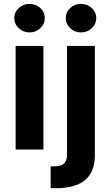

<svg xmlns="http://www.w3.org/2000/svg" viewBox="-20 -788 582 1012"><path d="M62.4 0V-545.9H208.8V0ZM135.6 -617.1Q102.5 -617.1 78.9 -639.2Q55.3 -661.3 55.3 -692.2Q55.3 -723.8 78.9 -745.7Q102.5 -767.5 135.6 -767.5Q168.8 -767.5 192.4 -745.7Q216.1 -723.9 216.1 -692.3Q216.1 -661.3 192.4 -639.2Q168.8 -617.1 135.6 -617.1ZM333.3 -545.9H480V28Q480.2 90.6 455.7 129.4Q431.2 168.2 385.5 186.2Q339.8 204.1 276.6 204.1H246.9V88.8H266.4Q303.2 88.8 318.3 73Q333.3 57.2 333.3 25.9ZM406.8 -617.1Q373.7 -617.1 350.1 -639.2Q326.5 -661.3 326.5 -692.2Q326.5 -723.8 350.1 -745.7Q373.7 -767.5 406.8 -767.5Q440 -767.5 463.7 -745.7Q487.3 -723.9 487.3 -692.3Q487.3 -661.3 463.7 -639.2Q440 -617.1 406.8 -617.1Z"/></svg>

Font: Adwaita Sans
Style: Regular
Weight: 400
Designer: Rasmus Andersson
Foundry: rsms
Version: Version 4.001;git-9221beed3